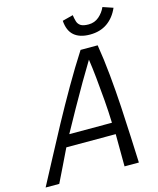

<svg xmlns="http://www.w3.org/2000/svg" viewBox="-188 -983 886 1074"><g transform="rotate(-15 254.5 -446.5)"><path d="M-59 0Q-24 -65 19.5 -148Q63 -231 113.5 -324Q164 -417 218.5 -511.5Q273 -606 329 -693H428Q442 -608 451 -514Q460 -420 465.5 -327Q471 -234 474.5 -150Q478 -66 481 0H398Q397 -47 397.5 -94Q398 -141 397 -187H111Q89 -140 65.5 -93Q42 -46 20 0ZM146 -254H393Q391 -318 385.5 -386.5Q380 -455 373.5 -518.5Q367 -582 360 -628Q330 -579 293 -515.5Q256 -452 218 -384Q180 -316 146 -254ZM403 -762Q344 -762 311.5 -790Q279 -818 275 -876L337 -892Q340 -871 345 -854.5Q350 -838 364.5 -828.5Q379 -819 410 -819Q445 -819 470.5 -841Q496 -863 509 -893L568 -873Q545 -820 503.5 -791Q462 -762 403 -762Z"/></g></svg>

Font: Ubuntu Sans Mono
Style: Italic
Weight: 400
Italic angle: -13.5°
Monospace: yes
Designer: Dalton Maag Ltd
Foundry: Dalton Maag Ltd
Version: Version 1.006